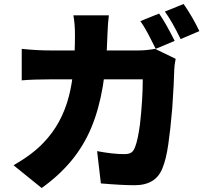

<svg xmlns="http://www.w3.org/2000/svg" viewBox="-20 -878 1040 963"><path d="M856 -673 761 -633Q757 -641 732.5 -689.5Q708 -738 684 -772L778 -810Q810 -765 856 -673ZM980 -722 886 -682Q842 -772 807 -820L901 -858Q946 -793 980 -722ZM519 -707Q515 -559 495.5 -444Q476 -329 438 -238Q400 -147 338.5 -72.5Q277 2 189 65L48 -49Q143 -104 196 -160Q290 -256 326 -397Q356 -512 356 -704Q356 -759 348 -801H526Q521 -764 519 -707ZM854 -528Q853 -468 844 -336Q835 -229 824 -153.5Q813 -78 795 -35Q762 51 655 51Q592 51 486 42L467 -120Q545 -105 603 -105Q628 -105 639.5 -113.5Q651 -122 658 -142Q671 -174 682 -254Q696 -377 696 -480H230Q148 -480 89 -475V-633Q164 -625 230 -625H675Q713 -625 758 -633L861 -583Q854 -546 854 -528Z"/></svg>

Font: Merged Yaku Han JP Black
Style: Regular
Weight: 900
Designer: Ryoko NISHIZUKA 西塚涼子 (kana, bopomofo & ideographs); Paul D. Hunt (Latin, Greek & Cyrillic); Sandoll Communications 산돌커뮤니
Foundry: Adobe
Version: Version 2.004